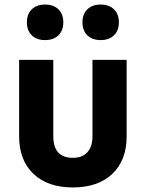

<svg xmlns="http://www.w3.org/2000/svg" viewBox="-20 -813 640 843"><path d="M300 10Q189 10 126.5 -50Q64 -110 64 -214V-550H214V-215Q214 -120 300 -120Q341 -120 363.5 -144.5Q386 -169 386 -215V-550H536V-214Q536 -109 473 -49.5Q410 10 300 10ZM422 -637Q385 -637 363.5 -658Q342 -679 342 -715Q342 -751 363.5 -772Q385 -793 422 -793Q459 -793 480.5 -772Q502 -751 502 -715Q502 -679 480.5 -658Q459 -637 422 -637ZM178 -637Q141 -637 119.5 -658Q98 -679 98 -715Q98 -751 119.5 -772Q141 -793 178 -793Q215 -793 236.5 -772Q258 -751 258 -715Q258 -679 236.5 -658Q215 -637 178 -637Z"/></svg>

Font: NKDuy Mono ExtraBold
Style: Regular
Weight: 800
Monospace: yes
Designer: NKDuy
Foundry: NKDuy
Version: Version 2.251; ttfautohint (v1.8.4.7-5d5b)